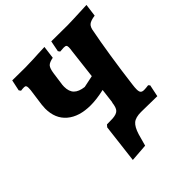

<svg xmlns="http://www.w3.org/2000/svg" viewBox="-219 -791 1092 1092"><g transform="rotate(-45 327.5 -245.0)"><path d="M655 -650 645 -574Q609 -569 595 -557Q581 -545 577 -514Q565 -455 548.5 -349.5Q532 -244 520 -146Q517 -124 517 -109Q517 -90 523.5 -83Q530 -76 545 -76Q559 -76 580 -79L588 -70L573 2L444 0Q400 0 379.5 17.5Q359 35 345 80L325 152L218 160L246 -74L257 -87L303 -88Q335 -90 348.5 -103.5Q362 -117 366 -155L367 -153L378 -243Q317 -229 269 -229Q177 -229 124.5 -273.5Q72 -318 72 -399Q72 -407 74 -429L88 -531Q89 -538 89 -549Q89 -561 85.5 -565.5Q82 -570 73 -570Q59 -570 47 -568L39 -579L53 -645L157 -644L228 -646Q243 -647 264.5 -648Q286 -649 317 -650L307 -573Q275 -567 264 -554.5Q253 -542 248 -507L239 -442Q236 -426 236 -411Q236 -372 256 -352Q276 -332 318 -327L390 -342L411 -521Q414 -541 414 -550Q414 -562 409.5 -566Q405 -570 392 -570Q382 -570 362 -568L354 -579L367 -645Q398 -644 498 -644Q523 -644 655 -650Z"/></g></svg>

Font: Alegreya SC ExtraBold
Style: Italic
Weight: 800
Italic angle: -7°
Designer: Juan Pablo del Peral
Foundry: Huerta Tipografica
Version: Version 2.007; ttfautohint (v1.6)